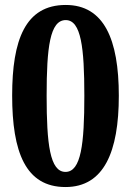

<svg xmlns="http://www.w3.org/2000/svg" viewBox="-20 -744 529 774"><path d="M244 10C399 10 459 -132 459 -358C459 -586 399 -724 245 -724C82 -724 29 -583 29 -359C29 -131 83 10 244 10ZM244 -51C181 -51 168 -164 168 -358C168 -552 181 -663 245 -663C307 -663 320 -552 320 -358C320 -164 307 -51 244 -51Z"/></svg>

Font: Noto Serif Condensed
Style: Bold
Weight: 700
Width: 3
Designer: Monotype Design Team
Foundry: Monotype Imaging Inc.
Version: Version 2.015